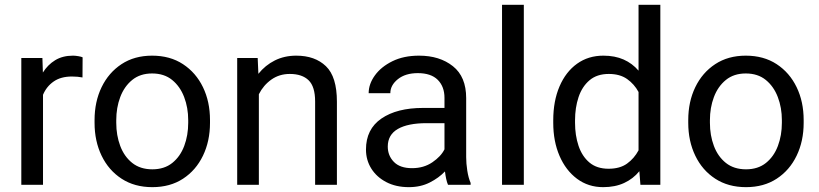

<svg xmlns="http://www.w3.org/2000/svg" viewBox="-20 -770 3413 800"><path d="M324.2 -531.2 323.7 -447.3Q303.7 -451.2 279.8 -451.2Q233.4 -451.2 203.6 -430.4Q173.8 -409.7 159.2 -375V0H68.8V-528.3H156.7L158.7 -467.8Q178.7 -500 209.7 -519Q240.7 -538.1 284.2 -538.1Q293.9 -538.1 306.6 -535.9Q319.3 -533.7 324.2 -531.2Z M374 -258.3V-269.5Q374 -346.2 403.3 -406.7Q432.6 -467.3 486.3 -502.7Q540 -538.1 613.8 -538.1Q688.5 -538.1 742.4 -502.7Q796.4 -467.3 825.7 -406.7Q855 -346.2 855 -269.5V-258.3Q855 -182.1 825.7 -121.3Q796.4 -60.5 742.7 -25.4Q689 9.8 614.7 9.8Q540.5 9.8 486.6 -25.4Q432.6 -60.5 403.3 -121.3Q374 -182.1 374 -258.3ZM464.4 -269.5V-258.3Q464.4 -206.1 481 -161.9Q497.6 -117.7 531 -91.1Q564.5 -64.5 614.7 -64.5Q664.6 -64.5 697.8 -91.1Q731 -117.7 747.6 -161.9Q764.2 -206.1 764.2 -258.3V-269.5Q764.2 -321.3 747.3 -365.5Q730.5 -409.7 697.3 -436.8Q664.1 -463.9 613.8 -463.9Q564 -463.9 530.8 -436.8Q497.6 -409.7 481 -365.5Q464.4 -321.3 464.4 -269.5Z M1187.5 -461.9Q1144 -461.9 1110.8 -438.5Q1077.6 -415 1058.6 -377.4V0H968.3V-528.3H1053.7L1056.6 -462.4Q1085 -498 1125 -518.1Q1165 -538.1 1214.4 -538.1Q1292.5 -538.1 1338.1 -494.1Q1383.8 -450.2 1383.8 -346.2V0H1293V-347.2Q1293 -409.2 1265.9 -435.5Q1238.8 -461.9 1187.5 -461.9Z M1846.7 0Q1842.3 -9.8 1839.1 -24.7Q1835.9 -39.6 1834 -55.7Q1808.6 -28.8 1770.5 -9.5Q1732.4 9.8 1683.6 9.8Q1629.9 9.8 1589.6 -11.2Q1549.3 -32.2 1527.1 -67.6Q1504.9 -103 1504.9 -147Q1504.9 -231.9 1569.3 -276.1Q1633.8 -320.3 1742.7 -320.3H1832V-362.3Q1832 -409.2 1804 -437.3Q1775.9 -465.3 1720.7 -465.3Q1669.4 -465.3 1637.9 -440.2Q1606.4 -415 1606.4 -381.8H1516.1Q1516.1 -419.9 1542 -455.8Q1567.9 -491.7 1615 -514.9Q1662.1 -538.1 1726.1 -538.1Q1812 -538.1 1867.2 -494.1Q1922.4 -450.2 1922.4 -361.3V-115.2Q1922.4 -88.9 1927 -59.1Q1931.6 -29.3 1940.9 -7.8V0ZM1696.8 -69.3Q1745.6 -69.3 1781.5 -93.8Q1817.4 -118.2 1832 -147.9V-256.8H1757.3Q1679.7 -256.8 1637.7 -232.7Q1595.7 -208.5 1595.7 -159.2Q1595.7 -121.6 1621.1 -95.5Q1646.5 -69.3 1696.8 -69.3Z M2162.6 -750V0H2071.8V-750Z M2285.2 -258.3V-268.6Q2285.2 -349.1 2311.3 -409.9Q2337.4 -470.7 2384.3 -504.4Q2431.2 -538.1 2494.1 -538.1Q2542 -538.1 2578.4 -522Q2614.7 -505.9 2640.6 -475.6V-750H2731.4V0H2648.4L2644 -56.6Q2618.2 -24.9 2580.6 -7.6Q2543 9.8 2493.2 9.8Q2431.2 9.8 2384.3 -25.1Q2337.4 -60.1 2311.3 -120.6Q2285.2 -181.2 2285.2 -258.3ZM2376 -268.6V-258.3Q2376 -206.1 2390.6 -162.4Q2405.3 -118.7 2436 -92.8Q2466.8 -66.9 2515.6 -66.9Q2563 -66.9 2592.8 -88.4Q2622.6 -109.9 2640.6 -143.6V-386.7Q2623 -419.4 2593 -440.7Q2563 -461.9 2516.6 -461.9Q2467.3 -461.9 2436.3 -435.5Q2405.3 -409.2 2390.6 -365.2Q2376 -321.3 2376 -268.6Z M2847.7 -258.3V-269.5Q2847.7 -346.2 2877 -406.7Q2906.2 -467.3 2960 -502.7Q3013.7 -538.1 3087.4 -538.1Q3162.1 -538.1 3216.1 -502.7Q3270 -467.3 3299.3 -406.7Q3328.6 -346.2 3328.6 -269.5V-258.3Q3328.6 -182.1 3299.3 -121.3Q3270 -60.5 3216.3 -25.4Q3162.6 9.8 3088.4 9.8Q3014.2 9.8 2960.2 -25.4Q2906.2 -60.5 2877 -121.3Q2847.7 -182.1 2847.7 -258.3ZM2938 -269.5V-258.3Q2938 -206.1 2954.6 -161.9Q2971.2 -117.7 3004.6 -91.1Q3038.1 -64.5 3088.4 -64.5Q3138.2 -64.5 3171.4 -91.1Q3204.6 -117.7 3221.2 -161.9Q3237.8 -206.1 3237.8 -258.3V-269.5Q3237.8 -321.3 3220.9 -365.5Q3204.1 -409.7 3170.9 -436.8Q3137.7 -463.9 3087.4 -463.9Q3037.6 -463.9 3004.4 -436.8Q2971.2 -409.7 2954.6 -365.5Q2938 -321.3 2938 -269.5Z"/></svg>

Font: Vazirmatn RD UI
Style: Regular
Weight: 400
Designer: Saber Rastikerdar
Foundry: Saber Rastikerdar
Version: Version 33.003